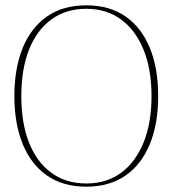

<svg xmlns="http://www.w3.org/2000/svg" viewBox="-20 -689 648 721"><path d="M304 12Q217 12 157 -29.5Q97 -71 65.5 -147.5Q34 -224 34 -328Q34 -433 65.5 -509.5Q97 -586 157 -627.5Q217 -669 304 -669Q391 -669 451 -627.5Q511 -586 542.5 -509.5Q574 -433 574 -328Q574 -224 542.5 -147.5Q511 -71 451 -29.5Q391 12 304 12ZM304 0Q380 0 434.5 -40Q489 -80 519 -153.5Q549 -227 549 -328Q549 -429 519 -502.5Q489 -576 434.5 -616Q380 -656 304 -656Q228 -656 173 -616Q118 -576 89 -502.5Q60 -429 60 -328Q60 -227 89 -153.5Q118 -80 173 -40Q228 0 304 0Z"/></svg>

Font: Panamera Thin
Style: Regular
Weight: 100
Designer: Bastien Sozeau
Foundry: NBR — Bastien Sozeau
Version: Version 3.003;gftools[0.9.33]